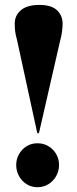

<svg xmlns="http://www.w3.org/2000/svg" viewBox="-20 -754 315 782"><path d="M140.5 -734Q189.5 -734 212.2 -712.2Q235 -690.5 235 -657.5Q235 -643.5 232.5 -624.5Q230 -605.5 225 -588.5L139.5 -215.5Q139 -213.5 138.2 -212.2Q137.5 -211 135 -211Q133 -211 132.5 -212.2Q132 -213.5 131 -215.5L49.5 -590.5Q43 -614 41.5 -628.2Q40 -642.5 40 -658Q40 -691 65.2 -712.5Q90.5 -734 140.5 -734ZM132.5 8.5Q108 8.5 88.5 -3.8Q69 -16 57.5 -36.8Q46 -57.5 46 -82Q46 -106 57.5 -126.2Q69 -146.5 88.5 -158.5Q108 -170.5 132.5 -170.5Q157.5 -170.5 177.5 -158.5Q197.5 -146.5 209 -126.2Q220.5 -106 220.5 -82Q220.5 -57.5 208.8 -36.8Q197 -16 177.2 -3.8Q157.5 8.5 132.5 8.5Z"/></svg>

Font: Fraunces 120pt
Style: Bold
Weight: 700
Version: Version 1.000;[b76b70a41]